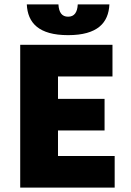

<svg xmlns="http://www.w3.org/2000/svg" viewBox="-20 -854 596 874"><path d="M72 0H502V-144H244V-260H456V-404H244V-506H492V-650H72ZM290 -694C424 -694 474 -750 478 -834H334C332 -797 318 -778 290 -778C262 -778 248 -797 246 -834H102C106 -750 156 -694 290 -694Z"/></svg>

Font: Source Sans Pro Black
Style: Regular
Weight: 900
Designer: Paul D. Hunt
Foundry: Adobe Systems Incorporated
Version: Version 3.006;hotconv 1.0.111;makeotfexe 2.5.65597